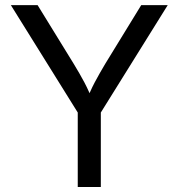

<svg xmlns="http://www.w3.org/2000/svg" viewBox="-20 -748 715 768"><path d="M291 0V-297.9L23.4 -727.5H130.4L274.9 -492.7Q298.8 -453.6 317.9 -417.7Q336.9 -381.8 356.9 -329.6H319.8Q339.8 -382.8 359.1 -418.9Q378.4 -455.1 400.9 -492.7L544.9 -727.5H650.9L383.3 -297.9V0Z"/></svg>

Font: Inter 16pt
Style: Regular
Weight: 400
Version: Version 4.001;git-66647c0bb